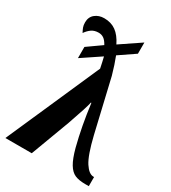

<svg xmlns="http://www.w3.org/2000/svg" viewBox="-190 -867 861 965"><g transform="rotate(30 240.5 -385.0)"><path d="M235 -540Q228 -575 221 -603L112 -530V-595L194 -653Q182 -675 169 -684Q156 -693 139 -693Q115 -693 98.5 -681.5Q82 -670 69 -651Q62 -664 57.5 -675.5Q53 -687 53 -704Q53 -735 74.5 -752.5Q96 -770 127 -770Q167 -770 195.5 -749.5Q224 -729 245 -686L362 -765V-700L271 -638Q288 -595 304 -538L375 -235Q400 -131 425.5 -92Q451 -53 477 -53H481V0H460Q423 0 400 -10Q377 -20 359.5 -49Q342 -78 327 -134Q299 -243 283 -369H280Q275 -341 234 -225L150 0H-3Z"/></g></svg>

Font: Noto Serif CondExtraBold
Style: Regular
Weight: 800
Width: 3
Designer: Monotype Design Team
Foundry: Monotype Imaging Inc.
Version: Version 1.001